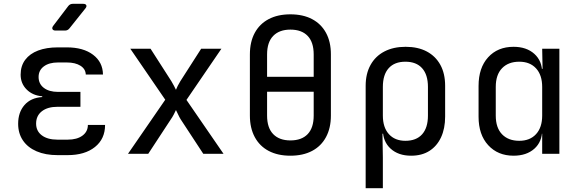

<svg xmlns="http://www.w3.org/2000/svg" viewBox="-20 -805 3040 1005"><path d="M334 7H281Q218 7 171.5 -13Q125 -33 100 -70Q75 -107 75 -157Q75 -217 108 -255Q141 -293 201 -297V-301Q151 -305 119.5 -336.5Q88 -368 88 -414Q88 -460 112 -492Q136 -524 179.5 -540.5Q223 -557 283 -557H330Q416 -557 467 -518.5Q518 -480 519 -415H429Q428 -444 401 -461Q374 -478 330 -478H283Q237 -478 209.5 -457.5Q182 -437 182 -402Q182 -366 209.5 -345Q237 -324 284 -324H401V-246H281Q229 -246 199 -222.5Q169 -199 169 -158Q169 -119 199 -96.5Q229 -74 281 -74H334Q383 -74 411.5 -95Q440 -116 440 -151H530Q530 -78 477 -35.5Q424 7 334 7ZM271 -645Q259 -645 255 -652Q251 -659 258 -669L337 -773Q346 -785 361 -785H415Q428 -785 431.5 -778Q435 -771 427 -761L344 -657Q335 -645 320 -645Z M650 0 845 -283 662 -550H768L877 -380Q884 -369 890.5 -356Q897 -343 901 -335Q904 -343 910.5 -356Q917 -369 924 -380L1033 -550H1139L956 -282L1150 0H1044L926 -180Q919 -191 912.5 -205.5Q906 -220 901 -229Q897 -220 889.5 -205.5Q882 -191 874 -180L756 0Z M1500 10Q1434 10 1386.5 -15Q1339 -40 1313.5 -87.5Q1288 -135 1288 -200V-520Q1288 -586 1313.5 -633Q1339 -680 1386.5 -705Q1434 -730 1500 -730Q1566 -730 1613.5 -705Q1661 -680 1686.5 -633Q1712 -586 1712 -521V-200Q1712 -135 1686.5 -87.5Q1661 -40 1613.5 -15Q1566 10 1500 10ZM1500 -70Q1559 -70 1590.5 -103Q1622 -136 1622 -200V-325H1378V-200Q1378 -136 1410 -103Q1442 -70 1500 -70ZM1378 -403H1622V-520Q1622 -584 1590.5 -617Q1559 -650 1500 -650Q1442 -650 1410 -617Q1378 -584 1378 -520Z M1894 180V-356Q1894 -419 1919.5 -465Q1945 -511 1992 -535.5Q2039 -560 2103 -560Q2168 -560 2214 -535.5Q2260 -511 2285 -465.5Q2310 -420 2310 -356V-195Q2310 -132 2288.5 -86Q2267 -40 2227.5 -15Q2188 10 2132 10Q2065 10 2024.5 -27Q1984 -64 1984 -126L2002 -105H1982L1984 20V180ZM2102 -68Q2159 -68 2189.5 -102Q2220 -136 2220 -200V-350Q2220 -414 2189.5 -448Q2159 -482 2102 -482Q2045 -482 2014.5 -448Q1984 -414 1984 -350V-200Q1984 -138 2015.5 -103Q2047 -68 2102 -68Z M2668 10Q2586 10 2535.5 -45Q2485 -100 2485 -194V-355Q2485 -450 2535 -505Q2585 -560 2668 -560Q2736 -560 2777 -523Q2818 -486 2818 -424L2800 -445H2820L2818 -550H2908V0H2818V-105H2800L2818 -126Q2818 -63 2777 -26.5Q2736 10 2668 10ZM2698 -68Q2754 -68 2786 -103Q2818 -138 2818 -200V-350Q2818 -412 2786 -447Q2754 -482 2698 -482Q2641 -482 2608 -448Q2575 -414 2575 -350V-200Q2575 -136 2608 -102Q2641 -68 2698 -68Z"/></svg>

Font: Pitagon Sans Mono
Style: Regular
Weight: 400
Monospace: yes
Designer: Travis Tran
Foundry: Pitagon
Version: Version 1.001;gftools[0.9.26]